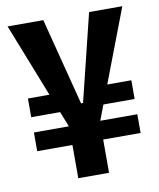

<svg xmlns="http://www.w3.org/2000/svg" viewBox="-76 -713 635 768"><g transform="rotate(-10 242.0 -329.5)"><path d="M37 -141V-217H457V-141ZM37 -279V-355H211V-279ZM303 -279V-355H457V-279ZM180 -6V-214L7 -653H152L243 -299H251L338 -653H473L305 -213V-6Z"/></g></svg>

Font: Bricolage Grotesque Condensed SemiBold
Style: Regular
Weight: 600
Width: 3
Designer: Mathieu Triay
Foundry: Atelier Triay
Version: Version 1.000;gftools[0.9.30]